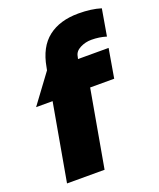

<svg xmlns="http://www.w3.org/2000/svg" viewBox="-137 -822 754 908"><g transform="rotate(-20 240.0 -368.5)"><path d="M367 -737Q273 -737 214.5 -691.5Q156 -646 139 -550L136 -535L28 -389H111L42 0H231L300 -389H421L446 -535H292L295 -548Q299 -572 325.5 -585.5Q352 -599 382 -599Q422 -599 457 -588L480 -722Q432 -737 367 -737Z"/></g></svg>

Font: Geom Black
Style: Bold Italic
Weight: 900
Italic angle: -10°
Version: Version 1.102